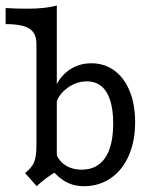

<svg xmlns="http://www.w3.org/2000/svg" viewBox="-33 -652 566 684"><path d="M143.5 -60.5 164.5 -112.9Q172.6 -82.3 197.6 -64.9Q222.6 -47.6 258.1 -47.6Q312.9 -47.6 341.5 -89.5Q370.2 -131.5 370.2 -212.1Q370.2 -260.5 359.7 -294Q349.2 -327.4 328.2 -344.8Q307.3 -362.1 276.6 -362.1Q237.1 -362.1 204 -336.3Q171 -310.5 163.7 -273.4L154 -303.2Q162.1 -358.1 200.4 -392.3Q238.7 -426.6 292.7 -426.6Q338.7 -426.6 374.2 -400.8Q409.7 -375 429 -327.4Q448.4 -279.8 448.4 -216.9Q448.4 -149.2 425.8 -97.6Q403.2 -46 361.7 -17.3Q320.2 11.3 266.1 11.3Q223.4 11.3 191.9 -10.1Q160.5 -31.5 143.5 -60.5ZM96.8 -133.1V-495.2Q96.8 -533.9 71.8 -550Q46.8 -566.1 -12.9 -566.1V-623.4Q22.6 -621 64.5 -621Q129 -621 169.4 -632.3V-41.9Q150 -30.6 132.3 -17.7Q114.5 -4.8 97.6 11.3L56.5 -35.5Q80.6 -54.8 88.7 -74.6Q96.8 -94.4 96.8 -133.1Z"/></svg>

Font: Playfair Micro SmCond SmLight
Style: Regular
Weight: 360
Width: 4
Designer: Claus Eggers Sørensen
Foundry: Claus Eggers Sørensen
Version: Version 2.100;Glyphs 3.2 (3219)